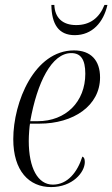

<svg xmlns="http://www.w3.org/2000/svg" viewBox="-20 -751 457 781"><path d="M284 -608C355 -608 401 -660 417 -731H405C384 -678 346 -649 290 -649C234 -649 203 -679 201 -731H189C190 -653 218 -608 284 -608ZM188 10C275 10 325 -50 325 -92C325 -106 321 -112 315 -114C295 -51 255 0 195 0C134 0 97 -67 97 -178C97 -202 100 -238 102 -248H140C279 -248 387 -321 387 -436C387 -506 349 -546 281 -546C120 -546 34 -336 34 -185C34 -56 98 10 188 10ZM133 -258H103C131 -415 190 -535 270 -535C308 -535 327 -510 327 -451C327 -337 248 -258 133 -258Z"/></svg>

Font: Noto Serif Display Condensed Light
Style: Italic
Weight: 300
Width: 3
Italic angle: -12°
Designer: Monotype Design Team
Foundry: Monotype Imaging Inc.
Version: Version 2.009